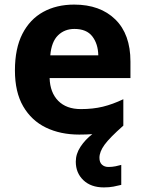

<svg xmlns="http://www.w3.org/2000/svg" viewBox="-20 -576 631 836"><path d="M413 111Q413 131 424 141Q435 151 452 151Q468 151 483 148Q498 145 508 142V229Q492 233 474 236.5Q456 240 432 240Q376 240 343 208.5Q310 177 310 128Q310 94 330.5 63Q351 32 382 8Q356 10 325 10Q243 10 180 -20.5Q117 -51 81 -113Q45 -175 45 -269Q45 -365 77.5 -428.5Q110 -492 168 -524Q226 -556 303 -556Q416 -556 482 -491.5Q548 -427 548 -308V-236H196Q198 -173 233.5 -137Q269 -101 332 -101Q385 -101 428 -111.5Q471 -122 517 -144V-29Q457 24 435 54.5Q413 85 413 111ZM304 -450Q261 -450 232.5 -422Q204 -394 199 -335H408Q407 -385 382 -417.5Q357 -450 304 -450Z"/></svg>

Font: Noto Sans Ethiopic
Style: Bold
Weight: 700
Designer: Monotype Design Team
Foundry: Monotype Imaging Inc.
Version: Version 2.102; ttfautohint (v1.8.4.7-5d5b)